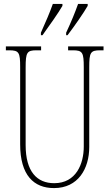

<svg xmlns="http://www.w3.org/2000/svg" viewBox="-20 -951 560 981"><path d="M318 -784V-771H325C361 -818 408 -886 428 -921V-931H379C363 -886 345 -842 318 -784ZM189 -784V-771H197C231 -818 279 -886 299 -921V-931H250C234 -886 215 -842 189 -784ZM256 10C379 10 436 -89 436 -200V-607C436 -683 442 -694 492 -694H509V-714H328V-694H352C402 -694 408 -683 408 -607V-202C408 -114 369 -15 257 -15C169 -15 111 -74 111 -210V-606C111 -684 118 -694 167 -694H190V-714H10V-694H27C77 -694 83 -683 83 -609V-214C83 -55 153 10 256 10Z"/></svg>

Font: Noto Serif ExtraCondensed Thin
Style: Regular
Weight: 100
Width: 2
Designer: Monotype Design Team
Foundry: Monotype Imaging Inc.
Version: Version 2.013